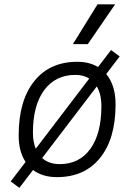

<svg xmlns="http://www.w3.org/2000/svg" viewBox="-20 -815 626 894"><path d="M70.3 59.6 29.8 29.8 99.1 -61Q66.9 -109.4 66.9 -184.1Q66.9 -346.2 139.2 -436.8Q211.4 -527.3 339.8 -527.3Q396 -527.3 436.5 -502.9L497.1 -582L537.1 -552.2L474.6 -470.2Q518.1 -418.5 518.1 -328.6Q518.1 -168.9 445.8 -79.6Q373.5 9.8 245.1 9.8Q178.2 9.8 133.8 -23.4ZM257.8 -50.8Q349.6 -50.8 400.9 -122.1Q452.1 -193.4 452.1 -320.3Q452.1 -376.5 430.7 -412.6L176.3 -79.1Q208 -50.8 257.8 -50.8ZM146.5 -122.6 395.5 -449.2Q368.7 -466.3 331.1 -466.3Q238.3 -466.3 185.8 -395.3Q133.3 -324.2 133.3 -197.3Q133.3 -154.8 146.5 -122.6ZM319.3 -609.4 434.1 -794.9H516.1L388.7 -609.4Z"/></svg>

Font: Cascadia Code Light
Style: Italic
Weight: 300
Italic angle: -10°
Monospace: yes
Designer: Aaron Bell
Foundry: Saja Typeworks
Version: Version 2404.023; ttfautohint (v1.8.4)